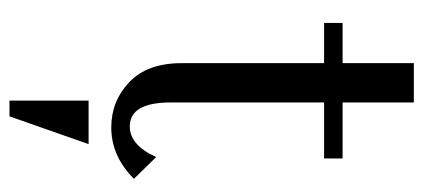

<svg xmlns="http://www.w3.org/2000/svg" viewBox="-270 -424 914 415"><g transform="rotate(90 187.5 -217.0)"><path d="M117 -460H30V-500H117V-654H202V-500H323V-460H202V-128Q202 -40 254 -40Q294 -40 320 -97L367 -49Q318 0 256 0Q199 0 158 -39Q117 -78 117 -152ZM292 49 232 220H198V49Z"/></g></svg>

Font: Tenor Sans
Style: Regular
Weight: 400
Designer: Denis Masharov
Foundry: Denis Masharov
Version: Version 1.1